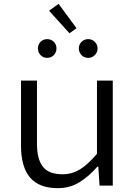

<svg xmlns="http://www.w3.org/2000/svg" viewBox="-20 -953 707 986"><path d="M276.9 13.2Q180.2 13.2 134 -41.7Q87.9 -96.7 87.9 -204.1V-539.1H169.9V-214.8Q169.9 -135.7 200.2 -96.9Q230.5 -58.1 300.8 -58.1Q349.6 -58.1 390.1 -82.8Q430.7 -107.4 478 -163.1V-539.1H559.1V0H491.2L484.9 -97.2H480Q438 -48.3 388.7 -17.6Q339.4 13.2 276.9 13.2ZM222.2 -655.8Q201.7 -655.8 188.2 -670.2Q174.8 -684.6 174.8 -704.1Q174.8 -724.1 188.2 -738Q201.7 -752 222.2 -752Q243.2 -752 256.6 -738Q270 -724.1 270 -704.1Q270 -684.6 256.6 -670.2Q243.2 -655.8 222.2 -655.8ZM433.1 -655.8Q412.1 -655.8 398.4 -670.2Q384.8 -684.6 384.8 -704.1Q384.8 -724.1 398.4 -738Q412.1 -752 433.1 -752Q453.1 -752 467 -738Q481 -724.1 481 -704.1Q481 -684.6 467 -670.2Q453.1 -655.8 433.1 -655.8ZM336.9 -782.2 231.9 -897.9 280.8 -933.1 373 -808.1Z"/></svg>

Font: Shanggu Mono N
Style: Regular
Weight: 350
Designer: GuiWonder
Version: Version 1.021